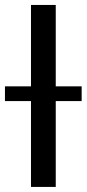

<svg xmlns="http://www.w3.org/2000/svg" viewBox="-20 -736 342 756"><path d="M301.5 -338H199.5V0H102V-338H-0.5V-396H102V-716.5H199.5V-396H301.5Z"/></svg>

Font: Lato-Regular
Style: Regular
Weight: 400
Designer: Lukasz Dziedzic with Adam Twardoch and Botio Nikoltchev
Foundry: tyPoland Lukasz Dziedzic
Version: Version 2.015; 2015-08-06; http://www.latofonts.com/